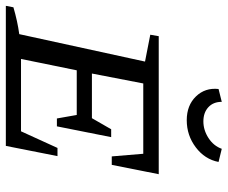

<svg xmlns="http://www.w3.org/2000/svg" viewBox="-81 -699 780 658"><g transform="rotate(90 309.0 -370.0)"><path d="M0 0 5 -26Q29 -33 52 -38Q75 -43 97 -46L191 -477L99 -495L104 -524H577L545 -363H516L507 -471H266L232 -295H385L423 -361H450L413 -175H386L374 -243H221L182 -52H430L487 -177H515L480 0ZM392 -620Q341 -620 310.5 -651.5Q280 -683 285 -729L329 -740Q329 -711 347.5 -694Q366 -677 396 -677Q426 -677 453 -694.5Q480 -712 490 -740L535 -729Q526 -682 485 -651Q444 -620 392 -620Z"/></g></svg>

Font: Piazzolla SC
Style: Italic
Weight: 400
Italic angle: -11.3°
Designer: Juan Pablo del Peral
Foundry: Huerta Tipografica
Version: Version 1.330